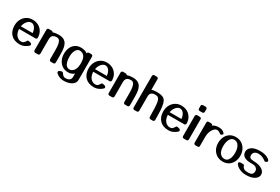

<svg xmlns="http://www.w3.org/2000/svg" viewBox="105 -2104 5310 3637"><g transform="rotate(30 2760.0 -285.0)"><path d="M473 -67Q442 -36 394.5 -13Q347 10 291 10Q167 10 98.5 -61.5Q30 -133 30 -254Q30 -330 61.5 -390Q93 -450 148.5 -485Q204 -520 277 -520Q352 -520 408.5 -488Q465 -456 497 -400Q529 -344 529 -271Q529 -257 519.5 -248Q510 -239 496 -239H138Q142 -150 185 -100Q228 -50 291 -50Q323 -50 342 -67Q361 -84 380 -115Q391 -137 414 -132L451 -123Q482 -115 482 -88Q482 -76 473 -67ZM277 -460Q248 -460 220 -438.5Q192 -417 171 -381Q150 -345 142 -299H400Q394 -370 361 -415Q328 -460 277 -460Z M1059 -36Q1059 -20 1049 -10Q1039 0 1025 0H969Q955 0 945 -10.5Q935 -21 935 -37Q935 -111 935 -151.5Q935 -192 934.5 -213.5Q934 -235 934 -250Q934 -350 912.5 -405Q891 -460 842 -460Q780 -460 751 -433.5Q722 -407 722 -348V-34Q722 -20 712 -10Q702 0 688 0H628Q614 0 604 -10Q594 -20 594 -34V-486Q594 -500 604 -510Q614 -520 628 -520H688Q710 -520 719 -501Q774 -520 842 -520Q913 -520 955 -498Q997 -476 1019 -437.5Q1041 -399 1049 -350Q1057 -301 1058 -247Q1059 -232 1059 -210.5Q1059 -189 1059 -149Q1059 -109 1059 -36Z M1189 124Q1178 113 1178 100Q1178 74 1208 64L1240 54Q1243 53 1248 53Q1265 53 1275 68Q1301 106 1318.5 118Q1336 130 1364 130Q1418 130 1448.5 106.5Q1479 83 1479 34V-36Q1453 -14 1420.5 -2Q1388 10 1348 10Q1277 10 1223 -25.5Q1169 -61 1139 -122.5Q1109 -184 1109 -261Q1109 -337 1136 -395Q1163 -453 1213.5 -486.5Q1264 -520 1335 -520Q1380 -520 1416 -509Q1452 -498 1479 -478Q1480 -492 1489 -501Q1498 -510 1513 -510H1563Q1577 -510 1587 -500Q1597 -490 1597 -476V34Q1597 80 1566.5 115Q1536 150 1483 170Q1430 190 1364 190Q1257 190 1189 124ZM1348 -51Q1379 -51 1409 -72Q1439 -93 1458.5 -138.5Q1478 -184 1478 -255Q1478 -364 1441 -411.5Q1404 -459 1335 -459Q1310 -459 1285 -437.5Q1260 -416 1243.5 -372Q1227 -328 1227 -261Q1227 -201 1239.5 -153.5Q1252 -106 1278.5 -78.5Q1305 -51 1348 -51Z M2095 -67Q2064 -36 2016.5 -13Q1969 10 1913 10Q1789 10 1720.5 -61.5Q1652 -133 1652 -254Q1652 -330 1683.5 -390Q1715 -450 1770.5 -485Q1826 -520 1899 -520Q1974 -520 2030.5 -488Q2087 -456 2119 -400Q2151 -344 2151 -271Q2151 -257 2141.5 -248Q2132 -239 2118 -239H1760Q1764 -150 1807 -100Q1850 -50 1913 -50Q1945 -50 1964 -67Q1983 -84 2002 -115Q2013 -137 2036 -132L2073 -123Q2104 -115 2104 -88Q2104 -76 2095 -67ZM1899 -460Q1870 -460 1842 -438.5Q1814 -417 1793 -381Q1772 -345 1764 -299H2022Q2016 -370 1983 -415Q1950 -460 1899 -460Z M2681 -36Q2681 -20 2671 -10Q2661 0 2647 0H2591Q2577 0 2567 -10.5Q2557 -21 2557 -37Q2557 -111 2557 -151.5Q2557 -192 2556.5 -213.5Q2556 -235 2556 -250Q2556 -350 2534.5 -405Q2513 -460 2464 -460Q2402 -460 2373 -433.5Q2344 -407 2344 -348V-34Q2344 -20 2334 -10Q2324 0 2310 0H2250Q2236 0 2226 -10Q2216 -20 2216 -34V-486Q2216 -500 2226 -510Q2236 -520 2250 -520H2310Q2332 -520 2341 -501Q2396 -520 2464 -520Q2535 -520 2577 -498Q2619 -476 2641 -437.5Q2663 -399 2671 -350Q2679 -301 2680 -247Q2681 -232 2681 -210.5Q2681 -189 2681 -149Q2681 -109 2681 -36Z M3234 -36Q3234 -20 3224 -10Q3214 0 3200 0H3150Q3136 0 3126 -10.5Q3116 -21 3116 -37Q3116 -152 3112 -228Q3108 -304 3100 -348.5Q3092 -393 3077.5 -415Q3063 -437 3042.5 -443.5Q3022 -450 2993 -450Q2941 -450 2913 -425.5Q2885 -401 2885 -348V-34Q2885 -20 2875 -10Q2865 0 2851 0H2796Q2782 0 2772 -10Q2762 -20 2762 -34V-726Q2762 -740 2772 -750Q2782 -760 2796 -760H2851Q2865 -760 2875 -750Q2885 -740 2885 -726V-494Q2933 -510 2993 -510Q3056 -510 3099 -500Q3142 -490 3168.5 -462.5Q3195 -435 3209 -382.5Q3223 -330 3228.5 -245.5Q3234 -161 3234 -36Z M3727 -67Q3696 -36 3648.5 -13Q3601 10 3545 10Q3421 10 3352.5 -61.5Q3284 -133 3284 -254Q3284 -330 3315.5 -390Q3347 -450 3402.5 -485Q3458 -520 3531 -520Q3606 -520 3662.5 -488Q3719 -456 3751 -400Q3783 -344 3783 -271Q3783 -257 3773.5 -248Q3764 -239 3750 -239H3392Q3396 -150 3439 -100Q3482 -50 3545 -50Q3577 -50 3596 -67Q3615 -84 3634 -115Q3645 -137 3668 -132L3705 -123Q3736 -115 3736 -88Q3736 -76 3727 -67ZM3531 -460Q3502 -460 3474 -438.5Q3446 -417 3425 -381Q3404 -345 3396 -299H3654Q3648 -370 3615 -415Q3582 -460 3531 -460Z M3971 -637Q3971 -623 3961 -613Q3951 -603 3937 -603H3877Q3863 -603 3853 -613Q3843 -623 3843 -637V-696Q3843 -710 3853 -720Q3863 -730 3877 -730H3937Q3951 -730 3961 -720Q3971 -710 3971 -696ZM3971 -34Q3971 -20 3961 -10Q3951 0 3937 0H3877Q3863 0 3853 -10Q3843 -20 3843 -34V-476Q3843 -490 3853 -500Q3863 -510 3877 -510H3937Q3951 -510 3961 -500Q3971 -490 3971 -476Z M4455 -488Q4469 -478 4477.5 -467.5Q4486 -457 4486 -448Q4486 -441 4479 -435L4461 -422Q4451 -415 4442 -415Q4433 -415 4427 -421Q4401 -443 4383 -450.5Q4365 -458 4346 -458Q4313 -458 4282.5 -427Q4252 -396 4233 -345Q4214 -294 4214 -234V-33Q4214 0 4181 0H4130Q4116 0 4106 -10Q4096 -20 4096 -34V-477Q4096 -510 4129 -510H4181Q4214 -510 4214 -480Q4242 -498 4275 -508Q4308 -518 4346 -518Q4377 -518 4405 -511.5Q4433 -505 4455 -488Z M4721 -520Q4795 -520 4851 -484.5Q4907 -449 4938.5 -388Q4970 -327 4970 -250Q4970 -176 4940.5 -117Q4911 -58 4858 -24Q4805 10 4734 10Q4659 10 4602.5 -24.5Q4546 -59 4514.5 -119Q4483 -179 4483 -255Q4483 -332 4512.5 -392Q4542 -452 4595.5 -486Q4649 -520 4721 -520ZM4721 -460Q4682 -460 4654 -433.5Q4626 -407 4611 -360.5Q4596 -314 4596 -255Q4596 -149 4636 -99.5Q4676 -50 4734 -50Q4779 -50 4806 -79Q4833 -108 4845 -154Q4857 -200 4857 -250Q4857 -342 4821 -401Q4785 -460 4721 -460Z M5003 -104Q5000 -110 5000 -115Q5000 -127 5011 -135.5Q5022 -144 5036 -144H5094Q5118 -144 5125 -116Q5133 -87 5162 -69Q5191 -51 5249 -51Q5313 -51 5337.5 -74Q5362 -97 5362 -140Q5362 -184 5329 -209.5Q5296 -235 5236 -233Q5152 -231 5102.5 -248.5Q5053 -266 5031.5 -297Q5010 -328 5010 -366Q5010 -437 5073.5 -478.5Q5137 -520 5253 -520Q5382 -520 5449 -465Q5476 -443 5476 -426Q5476 -416 5468 -411L5451 -398Q5441 -391 5432 -391Q5422 -391 5416 -396Q5373 -428 5333.5 -444Q5294 -460 5253 -460Q5197 -460 5167.5 -433.5Q5138 -407 5138 -366Q5138 -327 5160.5 -310Q5183 -293 5236 -293Q5304 -293 5362 -275Q5420 -257 5455 -222.5Q5490 -188 5490 -140Q5490 -97 5459 -63Q5428 -29 5373.5 -10Q5319 9 5249 9Q5158 9 5091.5 -24Q5025 -57 5003 -104Z"/></g></svg>

Font: Yusei Magic
Style: Regular
Weight: 400
Designer: Tanukizamurai
Foundry: Yusei Magic Project
Version: Version 1.200